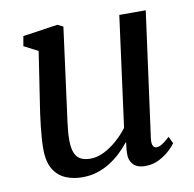

<svg xmlns="http://www.w3.org/2000/svg" viewBox="-69 -636 723 715"><g transform="rotate(-10 293.0 -278.0)"><path d="M186.5 10Q152.5 10 124 -2Q95.5 -14 78.2 -42.2Q61 -70.5 61 -120Q61 -137.5 62.5 -158.5Q64 -179.5 66.5 -202.8Q69 -226 72.2 -249.2Q75.5 -272.5 79 -294.5L107.5 -481.5L54.5 -509L61 -546L193 -565.5L214 -555L179 -290.5Q176.5 -269 173.5 -248.5Q170.5 -228 168 -208.5Q165.5 -189 163.8 -170.8Q162 -152.5 162 -136Q162 -103 170 -85Q178 -67 193 -60Q208 -53 228.5 -53Q254.5 -53 281 -66.5Q307.5 -80 331 -101Q354.5 -122 371 -144.5L426.5 -561.5H526.5L462.5 -88.5Q460 -69.5 464.5 -60.8Q469 -52 477.5 -52Q487 -52 498.8 -59Q510.5 -66 528.5 -82.5L541 -56.5Q537 -49.5 520.8 -33.5Q504.5 -17.5 479.8 -4Q455 9.5 424.5 9.5Q393.5 9.5 378.5 -7.5Q363.5 -24.5 365.5 -52.5Q365.5 -54.5 365.8 -58.5Q366 -62.5 366.5 -67.8Q367 -73 367.8 -78.8Q368.5 -84.5 369 -89L367.5 -90Q353 -71.5 334.5 -53.8Q316 -36 293.2 -21.5Q270.5 -7 244 1.5Q217.5 10 186.5 10Z"/></g></svg>

Font: Merriweather 20pt
Style: Italic
Weight: 400
Italic angle: -7.8°
Version: Version 2.101